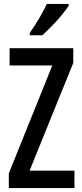

<svg xmlns="http://www.w3.org/2000/svg" viewBox="-20 -960 421 980"><path d="M360 0H25V-75L247 -626H29V-714H354V-639L131 -89H360ZM331 -931Q318 -911 294.5 -882.5Q271 -854 244 -826.5Q217 -799 196 -780H132V-792Q160 -832 181.5 -869Q203 -906 219 -940H331Z"/></svg>

Font: Noto Sans Thai ExtCond Med
Style: Regular
Weight: 500
Width: 2
Designer: Monotype Design Team
Foundry: Monotype Imaging Inc.
Version: Version 2.002; ttfautohint (v1.8.4.7-5d5b)